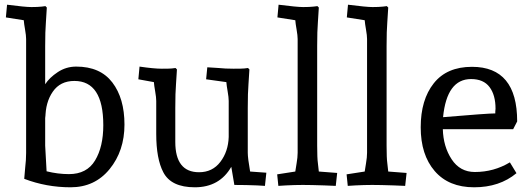

<svg xmlns="http://www.w3.org/2000/svg" viewBox="-20 -786 2243 816"><path d="M83 -26 87 -73Q91 -106 91 -136V-620Q91 -635 86.5 -660.5Q82 -686 81 -700L5 -712L10 -766Q87 -756 113.5 -756Q140 -756 158 -758L173 -760L179 -754L175 -690Q172 -655 172 -589V-428Q190 -456 225.5 -479.5Q261 -503 304 -503Q406 -503 457.5 -435.5Q509 -368 509 -256.5Q509 -145 446 -67.5Q383 10 280 10Q177 10 83 -26ZM172 -167 178 -58Q226 -46 273 -46Q349 -46 384 -104Q419 -162 419 -254Q419 -442 296 -442Q236 -442 204.5 -396.5Q173 -351 173 -284L172 -297Z M573 -503Q634 -494 667.5 -494Q701 -494 710 -495L726 -497L732 -491L728 -428Q725 -393 725 -327V-183Q725 -54 826 -54Q883 -54 916.5 -98Q950 -142 952 -204V-357Q952 -372 947.5 -397.5Q943 -423 942 -437L856 -449L861 -500L909 -497Q936 -494 972.5 -494Q1009 -494 1018 -495L1034 -497L1040 -491L1036 -428Q1033 -393 1033 -327V-137Q1033 -114 1043 -57L1112 -52L1106 4L1073 2Q1027 0 976 0L963 -77Q913 10 808 10Q707 10 674 -54Q644 -111 644 -217V-357Q644 -372 639.5 -397.5Q635 -423 634 -437L568 -449Z M1164 -766Q1242 -756 1268.5 -756Q1295 -756 1313 -758L1329 -760L1335 -754L1331 -691Q1328 -656 1328 -590V-167Q1328 -114 1331 -93L1335 -57L1413 -51L1407 4L1359 2Q1301 0 1267 0Q1233 0 1195 2L1163 4L1158 -45L1235 -57Q1236 -66 1240.5 -91.5Q1245 -117 1245 -137V-620Q1245 -635 1240.5 -660.5Q1236 -686 1235 -700L1159 -712Z M1459 -766Q1537 -756 1563.5 -756Q1590 -756 1608 -758L1624 -760L1630 -754L1626 -691Q1623 -656 1623 -590V-167Q1623 -114 1626 -93L1630 -57L1708 -51L1702 4L1654 2Q1596 0 1562 0Q1528 0 1490 2L1458 4L1453 -45L1530 -57Q1531 -66 1535.5 -91.5Q1540 -117 1540 -137V-620Q1540 -635 1535.5 -660.5Q1531 -686 1530 -700L1454 -712Z M2175 -50Q2103 10 1995 10Q1887 10 1827.5 -59Q1768 -128 1768 -245Q1768 -362 1823.5 -432Q1879 -502 1986 -502Q2178 -502 2178 -270L2161 -237H1862Q1864 -163 1899.5 -109Q1935 -55 1998 -55Q2079 -55 2147 -96ZM2085 -312 2086 -324Q2086 -382 2060.5 -416Q2035 -450 1982 -450Q1879 -450 1863 -288Q2052 -304 2085 -304Z"/></svg>

Font: Andada
Style: Regular
Weight: 400
Designer: Carolina Giovagnoli
Foundry: Carolina Giovagnoli
Version: Version 1.002